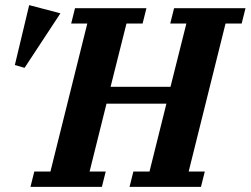

<svg xmlns="http://www.w3.org/2000/svg" viewBox="-20 -730 979 750"><path d="M114 -60H177L321 -638H258L273 -698H552L537 -638H474L412 -391H646L708 -638H645L660 -698H939L924 -638H861L717 -60H780L765 0H486L501 -60H564L630 -325H396L330 -60H393L378 0H99ZM94 -710 216 -678 76 -465 38 -476Z"/></svg>

Font: IBM Plex Serif
Style: Bold Italic
Weight: 700
Italic angle: -14°
Designer: Mike Abbink, Paul van der Laan, Pieter van Rosmalen
Foundry: Bold Monday
Version: Version 3.001